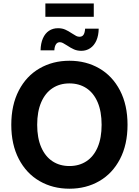

<svg xmlns="http://www.w3.org/2000/svg" viewBox="-20 -1092 811 1121"><path d="M45.9 -363.3Q45.9 -479.2 89.9 -563.8Q133.9 -648.4 211.1 -692.8Q288.2 -737.3 385.4 -737.3Q482.7 -737.3 559.6 -692.8Q636.5 -648.4 680.6 -563.8Q724.6 -479.2 724.6 -363.3Q724.6 -247.9 680.6 -163.4Q636.5 -78.9 559.6 -34.6Q482.7 9.8 385.4 9.8Q288.2 9.8 211.1 -34.7Q133.9 -79.2 89.9 -163.7Q45.9 -248.1 45.9 -363.3ZM573.3 -363.3Q573.3 -440.4 550.2 -494.8Q527 -549.1 484.6 -577.1Q442.1 -605 385.4 -605Q328.5 -605 286.2 -576.9Q243.9 -548.9 220.5 -494.7Q197.1 -440.4 197.1 -363.3Q197.1 -286.7 220.5 -232.6Q243.9 -178.6 286.2 -150.6Q328.5 -122.6 385.4 -122.6Q442.1 -122.6 484.6 -150.5Q527 -178.4 550.2 -232.5Q573.3 -286.7 573.3 -363.3ZM370.6 -827.1Q356.4 -836.5 347.1 -841Q337.7 -845.6 329.2 -845.6Q314.6 -845.6 306.5 -832.9Q298.3 -820.3 297.3 -798.3H216.8Q217.8 -839.2 230.5 -868.1Q243.2 -897 265.8 -912.1Q288.4 -927.3 318.6 -927.3Q342.7 -927.3 360.8 -919.2Q378.9 -911.2 400.9 -896.5Q416 -886.5 425.2 -881.9Q434.4 -877.4 443.9 -877.4Q460.1 -877.4 467.7 -889Q475.4 -900.7 477 -924.8H556.3Q555.6 -884.3 542.6 -855Q529.5 -825.8 506.7 -810.6Q484 -795.3 455 -795.3Q430.9 -795.3 412.1 -803.6Q393.2 -811.9 370.6 -827.1ZM527.5 -993.8H244.9V-1071.6H527.5Z"/></svg>

Font: Raveo Variable
Style: Regular
Weight: 400
Designer: Jakub Foglar, Rasmus Andersson (Inter)
Foundry: Jakubfoglar.com
Version: Version 1.000;Glyphs 3.2.3 (3260)